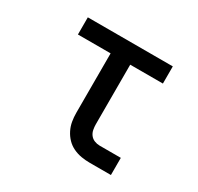

<svg xmlns="http://www.w3.org/2000/svg" viewBox="-120 -672 839 814"><g transform="rotate(30 300.0 -265.0)"><path d="M407 0Q386 0 365.5 -3.5Q345 -7 326 -16Q307 -25 292.5 -40Q278 -55 268.5 -74Q259 -93 255.5 -113.5Q252 -134 252 -155V-446H92V-530H508V-446H348V-155Q348 -142 350.5 -128.5Q353 -115 361 -104.5Q369 -94 381.5 -89Q394 -84 407 -84H511V0Z"/></g></svg>

Font: Iosevka Slab Medium Extended
Style: Regular
Weight: 500
Width: 7
Monospace: yes
Designer: Belleve Invis
Foundry: Belleve Invis
Version: Version 11.1.1; ttfautohint (v1.8.3)